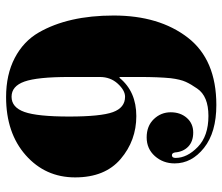

<svg xmlns="http://www.w3.org/2000/svg" viewBox="-70 -458 731 631"><g transform="rotate(-90 295.5 -142.5)"><path d="M358 -180V-281Q358 -385 343 -427.5Q328 -470 293 -470Q258 -470 243 -427.5Q228 -385 228 -281Q228 -177 242.5 -137Q257 -97 293 -97Q314 -97 336 -121Q358 -145 358 -180ZM92 69Q92 107 128 142Q164 177 230 177Q295 177 320 140Q334 120 342 102.5Q350 85 354 53Q358 12 358 -48V-115H355Q310 -60 229.5 -60Q149 -60 88.5 -111.5Q28 -163 28 -261Q28 -359 101 -423.5Q174 -488 292 -488Q366 -488 420.5 -459.5Q475 -431 504 -381Q560 -284 560 -134.5Q560 15 487.5 109Q415 203 266 203Q176 203 125 162.5Q74 122 74 66Q74 28 98 1Q122 -26 159.5 -26Q197 -26 219.5 -2.5Q242 21 242 53Q242 85 223.5 106Q205 127 175.5 127Q146 127 129 110.5Q112 94 110 67Q108 57 101 57Q92 57 92 69Z"/></g></svg>

Font: Elsie Black
Style: Regular
Weight: 900
Designer: Alejandro Inler
Foundry: Alejandro Inler
Version: 1.002